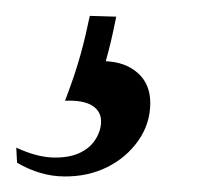

<svg xmlns="http://www.w3.org/2000/svg" viewBox="-82 -22 260 242"><path d="M107.4 107.9Q107.4 133.8 92.3 155.3Q77.1 176.8 53 188.7Q28.8 200.7 -1.2 200.4Q-31.2 200.2 -60.5 183.1L-61.5 164.1Q-36.1 175.8 -16.1 176.5Q3.9 177.2 17.6 171.1Q31.2 165 38.3 153.8Q45.4 142.6 45.4 130.9Q45.4 118.2 34.2 111.1Q22.9 104 0 105Q6.8 86.9 11.5 73Q16.1 59.1 19.5 46.9Q22.9 34.7 25.6 23.2Q28.3 11.7 31.2 -2L64.5 -1Q60.5 19 57.6 31Q54.7 43 51.3 55.2Q76.2 56.2 91.8 70.1Q107.4 84 107.4 107.9Z"/></svg>

Font: Gentium Plus
Style: Italic
Weight: 400
Italic angle: -8°
Designer: J. Victor Gaultney, Annie Olsen, Iska Routamaa
Foundry: SIL International
Version: Version 1.510